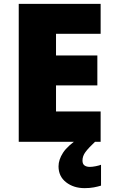

<svg xmlns="http://www.w3.org/2000/svg" viewBox="-20 -734 589 994"><path d="M501 0H77V-714H501V-559H270V-447H484V-292H270V-157H501ZM407 97Q407 115 417.5 122.5Q428 130 445 130Q458 130 475.5 126.5Q493 123 503 119V227Q487 232 466 236Q445 240 418 240Q361 240 322 209.5Q283 179 283 127Q283 93 306.5 56.5Q330 20 397 -25L472 0Q438 32 422.5 53Q407 74 407 97Z"/></svg>

Font: Noto Sans Cherokee Black
Style: Regular
Weight: 900
Designer: Monotype Design Team
Foundry: Monotype Imaging Inc.
Version: Version 2.001; ttfautohint (v1.8.4.7-5d5b)